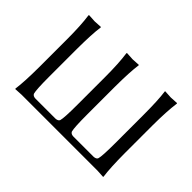

<svg xmlns="http://www.w3.org/2000/svg" viewBox="-118 -920 1196 1196"><g transform="rotate(45 480.0 -322.5)"><path d="M858.9 -200.2Q859.4 -67.4 869.1 0L867.2 2.9Q865.2 2.9 815.9 0H147Q147 0 94.2 2.9L92.8 0Q102.5 -68.4 103 -200.2V-444.8Q103 -566.9 91.8 -645L94.2 -647.9Q96.2 -647.9 146 -645Q146 -645 198.2 -647.9L199.2 -645Q189.5 -578.1 189 -444.8V-200.2Q189 -87.9 196.8 -59.1Q203.6 -44.4 225.1 -43.9H400.9Q423.8 -44.9 429.2 -59.1Q437 -86.4 437 -200.2V-444.8Q437 -566.9 425.8 -645L428.2 -647.9Q430.2 -647.9 480 -645Q480 -645 532.2 -647.9L533.2 -645Q523.4 -578.1 522.9 -444.8V-200.2Q522.9 -87.9 530.8 -59.1Q537.6 -44.4 559.1 -43.9H736.8Q759.8 -44.9 765.1 -59.1Q772.9 -86.4 772.9 -200.2V-444.8Q772.9 -578.6 763.2 -645L764.2 -647.9Q766.1 -647.9 815.9 -645Q815.9 -645 868.2 -647.9L870.1 -645Q859.4 -565.9 858.9 -444.8Z"/></g></svg>

Font: Linux Biolinum Capitals O
Style: Small Caps
Weight: 400
Designer: Philipp H. Poll
Foundry: Philipp H. Poll
Version: Version 1.0.4